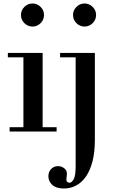

<svg xmlns="http://www.w3.org/2000/svg" viewBox="-20 -753 669 1099"><path d="M25 -450H224V-25H304V0H35V-25H114V-425H25ZM100 -667Q100 -694 119.5 -713.5Q139 -733 166 -733Q193 -733 212.5 -713.5Q232 -694 232 -667Q232 -640 212.5 -620.5Q193 -601 166 -601Q139 -601 119.5 -620.5Q100 -640 100 -667ZM346 326Q302 326 279.5 305.5Q257 285 257 256Q257 230 273 214Q289 198 312 198Q332 198 347.5 210Q363 222 363 242Q363 249 361.5 258.5Q360 268 360 274Q360 285 366 289Q372 293 378 293Q390 293 401.5 273.5Q413 254 413 197V-425H324V-450H523V47Q523 118 509.5 170.5Q496 223 472 257.5Q448 292 415.5 309Q383 326 346 326ZM398 -667Q398 -694 417.5 -713.5Q437 -733 464 -733Q491 -733 510.5 -713.5Q530 -694 530 -667Q530 -640 510.5 -620.5Q491 -601 464 -601Q437 -601 417.5 -620.5Q398 -640 398 -667Z"/></svg>

Font: Libre Bodoni
Style: Regular
Weight: 400
Designer: Pablo Impallari, Rodrigo Fuenzalida
Foundry: Pablo Impallari, Rodrigo Fuenzalida
Version: Version 1.001; ttfautohint (v1.5.65-e2d9)